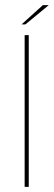

<svg xmlns="http://www.w3.org/2000/svg" viewBox="-20 -728 210 748"><path d="M76 0V-591H92V0ZM64 -633 147 -708H170L79 -633Z"/></svg>

Font: Alumni Sans Pinstripe
Style: Regular
Weight: 400
Designer: Robert E. Leuschke
Foundry: Robert E. Leuschke
Version: Version 1.010; ttfautohint (v1.8.4.7-5d5b)